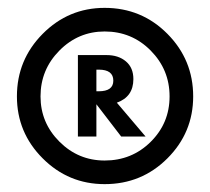

<svg xmlns="http://www.w3.org/2000/svg" viewBox="-20 -860 534 488"><path d="M23 -615Q23 -708 88.5 -774Q154 -840 246 -840Q340 -840 405.5 -774Q471 -708 471 -615Q471 -523 405.5 -457.5Q340 -392 246 -392Q154 -392 88.5 -457.5Q23 -523 23 -615ZM83 -615Q83 -548 131 -500Q179 -452 246 -452Q315 -452 363 -499.5Q411 -547 411 -615Q411 -683 363 -731.5Q315 -780 246 -780Q179 -780 131 -731.5Q83 -683 83 -615ZM178 -720H251Q281 -720 300 -704Q319 -688 319 -659Q319 -614 277 -599L350 -513H288L225 -595V-513H178ZM225 -628H231Q268 -628 268 -655Q268 -683 231 -683H225Z"/></svg>

Font: Hussar
Style: BoldWeb
Weight: 700
Foundry: Cannot Into Space Fonts
Version: Version 2.00